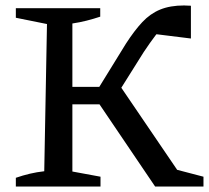

<svg xmlns="http://www.w3.org/2000/svg" viewBox="-20 -683 766 703"><path d="M38 0V-32Q64 -41 89.5 -47Q115 -53 142 -56L152 -595L38 -618V-653H347V-622Q323 -614 297.5 -607.5Q272 -601 245 -597V-55L348 -36V0ZM200 -301V-365H385V-301ZM548 0 324 -331 405 -390 658 -18 595 -70 725 -36V0ZM393 -312 322 -330 441 -523Q472 -571 501 -602Q530 -633 566.5 -648Q603 -663 654 -663Q660 -663 666 -662.5Q672 -662 679 -662V-542L534 -560L587 -592Q569 -579 549.5 -553.5Q530 -528 506 -492Z"/></svg>

Font: Piazzolla 24pt Medium
Style: Regular
Weight: 500
Designer: Juan Pablo del Peral
Foundry: Huerta Tipografica
Version: Version 2.005